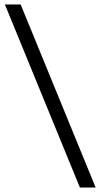

<svg xmlns="http://www.w3.org/2000/svg" viewBox="-20 -805 453 865"><path d="M2 -785H73L411 40H340Z"/></svg>

Font: BLUETTI 2.0 Extralight
Style: Roman
Weight: 200
Designer: Stijn de Vries
Foundry: tokotype
Version: Version 2.005;October 31, 2023;FontCreator 14.0.0.2814 64-bi